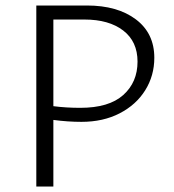

<svg xmlns="http://www.w3.org/2000/svg" viewBox="-20 -678 633 698"><path d="M541 -468Q541 -403 508 -350Q475 -297 415 -266Q355 -235 276 -235Q227 -235 174 -242V0H112V-658H296Q407 -658 474 -607.5Q541 -557 541 -468ZM480 -454Q480 -527 428 -567Q376 -607 287 -607H174V-292Q220 -286 272 -286Q376 -286 428 -332.5Q480 -379 480 -454Z"/></svg>

Font: Ysabeau Infant Semilight
Style: Regular
Weight: 300
Designer: Christian Thalmann (Catharsis Fonts)
Version: Version 0.003